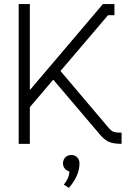

<svg xmlns="http://www.w3.org/2000/svg" viewBox="-20 -699 647 933"><path d="M290 198.2Q316.9 165.5 316.9 133.8Q303.7 130.9 294.9 120.1Q286.1 109.4 286.1 95.2Q286.1 77.1 297.4 65.7Q308.6 54.2 327.1 54.2Q344.2 54.2 355.2 65.7Q366.2 77.1 366.2 95.2Q366.2 154.3 314.9 213.9ZM70.8 -679.2H125V-261.2L480 -679.2H536.1V-625H504.9L273.9 -354L506.8 -79.1Q520 -63.5 531.5 -58.8Q543 -54.2 570.8 -54.2V0Q528.8 0 507.1 -10.7Q485.4 -21.5 465.8 -44.9L238.8 -312L125 -178.2V0H70.8Z"/></svg>

Font: Rawengulk
Style: Demibold
Weight: 600
Version: Version 0.92